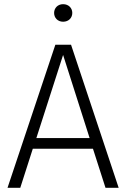

<svg xmlns="http://www.w3.org/2000/svg" viewBox="-20 -899 605 919"><path d="M282 -795C309 -795 326 -814 326 -837C326 -860 309 -879 282 -879C256 -879 239 -860 239 -837C239 -814 256 -795 282 -795ZM485 0H548L320 -685H245L16 0H77L137 -187H425ZM154 -238 282 -636 409 -238Z"/></svg>

Font: FiraGO Light
Style: Regular
Weight: 300
Designer: bBox Type
Foundry: bBox Type GmbH
Version: Version 1.001;PS 001.001;hotconv 1.0.88;makeotf.lib2.5.64775